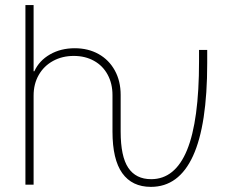

<svg xmlns="http://www.w3.org/2000/svg" viewBox="-20 -727 916 756"><path d="M80.1 -707H112.3V-446.3H115.2Q134.3 -488.3 176.8 -512.7Q219.2 -537.1 274.4 -537.1Q327.1 -537.1 368.2 -514.2Q409.2 -491.2 432.1 -449.5Q455.1 -407.7 455.1 -353.5V-209Q455.1 -110.8 485.1 -66.2Q515.1 -21.5 575.2 -21.5Q669.4 -21.5 716.6 -136.5Q763.7 -251.5 763.7 -485.4V-530.3H795.9V-478.5Q795.9 -234.9 740 -113Q684.1 8.8 574.2 8.8Q500 8.8 461.4 -45.2Q422.9 -99.1 422.9 -209V-352.5Q422.9 -397.9 403.8 -433.1Q384.8 -468.3 350.1 -487.5Q315.4 -506.8 270.5 -506.8Q225.1 -506.8 189 -487.1Q152.8 -467.3 132.6 -431.9Q112.3 -396.5 112.3 -350.6V0H80.1Z"/></svg>

Font: Pretendard GOV Thin
Style: Regular
Weight: 100
Designer: Base glyphs from Inter by Rasmus Andersson; Hangeul glyphs from Noto Sans CJK(Source Han Sans) by Jang Soo-young and Kan
Foundry: Kil Hyung-jin
Version: Version 1.309